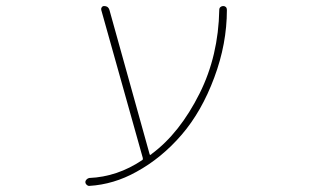

<svg xmlns="http://www.w3.org/2000/svg" viewBox="-20 -564 1040 640"><path d="M277.3 29.3Q371.1 25.4 454.1 -30.3Q457 -32.2 456.1 -37.1L317.4 -531.2Q316.4 -536.1 319.3 -540Q322.3 -543.9 327.1 -543.9Q340.8 -543.9 344.7 -531.2L478.5 -50.8Q479.5 -45.9 483.4 -48.8L485.4 -50.8Q579.1 -120.1 645.5 -252.9Q708 -377.9 710.9 -531.2Q710.9 -537.1 714.8 -540.5Q718.8 -543.9 724.1 -543.9Q729.5 -543.9 732.9 -540.5Q736.3 -537.1 736.3 -531.2Q736.3 -418 694.3 -305.7Q652.3 -192.4 585.4 -114.7Q518.6 -37.1 434.6 8.8Q359.4 50.8 277.3 55.7Q277.3 55.7 277.3 55.7Q272.5 55.7 268.6 51.8Q264.6 47.9 264.6 43Q264.6 38.1 268.6 34.2Q272.5 30.3 277.3 29.3Z"/></svg>

Font: Rounded-X Mgen+ 1m thin
Style: Regular
Weight: 100
Designer: [Source Han Sans]
Ryoko NISHIZUKA  (kana & ideographs); Paul D. Hunt (Latin, Greek & Cyrillic); Wenlong ZHANG  (bopomofo
Version: Version 1.059.20150602